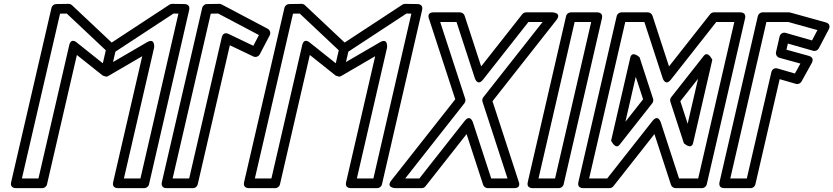

<svg xmlns="http://www.w3.org/2000/svg" viewBox="-20 -949 4315 994"><path d="M512.1 -557.6 529.2 -552.2C533.1 -552.4 537 -553.5 540.4 -555.5L716.3 -658L565.7 -5.6C559.1 23 583.9 25 590 25H727C737.8 25 748.7 17.1 751.4 5.6L959.4 -897.4C965.8 -925.3 941.9 -927.9 935.4 -928L871.4 -929C867.3 -929.1 861.5 -927.7 857.3 -924.9L558.2 -728.7L352.6 -922.2C348.7 -925.8 341.7 -929.1 335 -929L270.6 -928C260.3 -927.8 249.3 -920.2 246.6 -908.6L37.6 -5.6C31 23 55.9 25 62 25H199C209.7 25 220.7 17.2 223.3 5.6L378 -664.4ZM527.8 -688.6 512.3 -621.4 378.2 -728.3C378.2 -728.3 348.1 -757.1 338.2 -714.3L179.1 -25H93.4L290.9 -878.3L325.7 -878.8ZM577.5 -681.6 878.3 -878.9 903.7 -878.5 707.1 -25H621.5L778 -703.1C778 -703.1 783.8 -755.3 741.1 -730.3L565.1 -627.8Z M842.2 25H979.2C991.1 25 1001.2 16.1 1003.6 5.6L1169.9 -714.7L1291.7 -656.6C1304 -650.7 1318.7 -656.3 1324.6 -667.5L1376.5 -766.3C1383.1 -778.9 1377 -794.3 1366 -800.1L1127.4 -926.1C1123.7 -928.1 1119.3 -929.1 1115.3 -929L1050.8 -928C1039 -927.8 1029.2 -918.6 1026.9 -908.6L817.9 -5.6C816.5 0.3 812.8 25 842.2 25ZM873.7 -25 1071.2 -878.3 1109.7 -878.9 1320.6 -767.5 1291.5 -712 1163.3 -773.3C1137.1 -785.8 1129.6 -762.5 1128.2 -756.3L959.4 -25Z M1718.1 -557.6 1735.2 -552.2C1739.1 -552.4 1743 -553.5 1746.4 -555.5L1922.3 -658L1771.7 -5.6C1765.1 23 1789.9 25 1796 25H1933C1943.8 25 1954.7 17.1 1957.4 5.6L2165.4 -897.4C2171.8 -925.3 2147.9 -927.9 2141.4 -928L2077.4 -929C2073.3 -929.1 2067.5 -927.7 2063.3 -924.9L1764.2 -728.7L1558.6 -922.2C1554.7 -925.8 1547.7 -929.1 1541 -929L1476.6 -928C1466.3 -927.8 1455.3 -920.2 1452.6 -908.6L1243.6 -5.6C1237 23 1261.9 25 1268 25H1405C1415.7 25 1426.7 17.2 1429.3 5.6L1584 -664.4ZM1733.8 -688.6 1718.3 -621.4 1584.2 -728.3C1584.2 -728.3 1554.1 -757.1 1544.2 -714.3L1385.1 -25H1299.4L1496.9 -878.3L1531.7 -878.8ZM1783.5 -681.6 2084.3 -878.9 2109.7 -878.5 1913.1 -25H1827.5L1984 -703.1C1984 -703.1 1989.8 -755.3 1947.1 -730.3L1771.1 -627.8Z M2607.5 -25H2523.1L2428.6 -314.7C2428.6 -314.7 2415.2 -360.5 2385.2 -322.5L2150.9 -25H2077.6L2384.4 -414.5C2389.6 -421.2 2390.9 -430.4 2388.5 -437.7L2259 -835H2343.5L2437.9 -545.3C2437.9 -545.3 2451.3 -499.5 2481.3 -537.5L2715.6 -835H2789L2482.1 -445.5C2476.9 -438.8 2475.6 -429.6 2478 -422.3ZM2641.9 25C2680 25 2665.7 -7.7 2665.7 -7.7L2529.7 -425L2860.1 -844.5C2890.8 -883.4 2840.5 -885 2840.5 -885H2703.5C2695.9 -885 2688.6 -881.4 2683.9 -875.5L2471 -605.2L2385.4 -867.7C2382.4 -877 2372.7 -885 2361.6 -885H2224.6C2186.6 -885 2200.8 -852.3 2200.8 -852.3L2336.9 -435L2006.4 -15.5C1975.8 23.4 2026.1 25 2026.1 25H2163.1C2170.6 25 2178 21.4 2182.7 15.5L2395.6 -254.8L2481.2 7.7C2484.2 17 2493.8 25 2504.9 25Z M2767.9 -25 2954.9 -835H3040.6L2853.6 -25ZM2712.1 -5.6C2705.5 23 2730.4 25 2736.5 25H2873.5C2884.3 25 2895.2 17.2 2897.9 5.6L3096.4 -854.4C3103 -883 3078.2 -885 3072 -885H2935C2924.3 -885 2913.3 -877.2 2910.7 -865.6Z M3623.7 -660.1 3454.6 -445.5C3449.4 -438.8 3448.1 -429.6 3450.5 -422.3L3520.5 -207.6C3520.5 -207.6 3559.6 -170.5 3568.6 -209.7L3667.7 -639.1C3667.7 -639.1 3645.4 -687.6 3623.7 -660.1ZM3593.9 -541.4 3540.1 -308.6 3502.2 -425ZM3187.8 -199.9 3356.9 -414.5C3362.1 -421.2 3363.4 -430.4 3361 -437.7L3291.1 -652.4C3291.1 -652.4 3252 -689.5 3242.9 -650.3L3143.8 -220.9C3143.8 -220.9 3166.2 -172.4 3187.8 -199.9ZM3217.7 -318.6 3271.4 -551.4 3309.4 -435ZM3123.4 -25H3030L3217 -835H3316L3410.4 -545.3C3410.4 -545.3 3423.8 -499.5 3453.8 -537.5L3688.1 -835H3781.6L3594.6 -25H3495.6L3401.1 -314.7C3401.1 -314.7 3387.7 -360.5 3357.7 -322.5ZM3135.6 25C3143.1 25 3150.5 21.4 3155.2 15.5L3368.1 -254.8L3453.7 7.7C3456.7 17 3466.3 25 3477.4 25H3614.4C3625.2 25 3636.1 17.2 3638.8 5.6L3837.4 -854.4C3844 -883 3819.1 -885 3813 -885H3676C3668.4 -885 3661.1 -881.4 3656.4 -875.5L3443.5 -605.2L3357.9 -867.7C3354.9 -877 3345.2 -885 3334.1 -885H3197.1C3186.3 -885 3175.4 -877.2 3172.7 -865.6L2974.2 -5.6C2967.6 23 2992.4 25 2998.6 25Z M4058.9 -723.5 4189.8 -686.1C4201.1 -682.8 4213.4 -688.3 4218.8 -698.5L4270.7 -797.3C4273.7 -803 4282.9 -825.3 4255.2 -833L4071.5 -884.1C4069.4 -884.7 4066.6 -885 4064.8 -885H3927.8C3916 -885 3905.8 -876.1 3903.4 -865.6L3704.9 -5.6C3703.5 0.3 3699.8 25 3729.2 25H3866.2C3878.1 25 3888.2 16.1 3890.6 5.6L4016.4 -539.2L4100.6 -514.8C4111.9 -511.5 4124.1 -517.1 4129.4 -526.7L4182.9 -623.5C4185.7 -628.7 4196.3 -651.8 4167.6 -659.7L4051.6 -691.7ZM4047.3 -778.8C4032 -783.1 4019 -773 4016.1 -760.3L3997.5 -679.5C3994.7 -667.4 4002.1 -653.4 4015.2 -649.8L4123.8 -619.9L4095.3 -568.4L4005 -594.6C3989.4 -599.2 3976.5 -588.9 3973.6 -576.3L3846.3 -25H3760.7L3947.7 -835H4061.4L4212 -793.2L4183.9 -739.7Z"/></svg>

Font: Stormning Aesir
Style: Regular
Weight: 400
Designer: Robert Jablonski, Mew Too
Foundry: Cannot Into Space Fonts
Version: Version 0.90